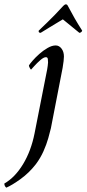

<svg xmlns="http://www.w3.org/2000/svg" viewBox="-100 -634 398 883"><path d="M203 -614Q209 -614 212 -607Q230 -573 243.5 -549.5Q257 -526 278 -493Q277 -489 273 -486Q269 -483 265 -483Q250 -495 232.5 -509.5Q215 -524 202 -534.5Q189 -545 189 -545Q189 -545 171.5 -534.5Q154 -524 130 -509.5Q106 -495 87 -483Q76 -483 78 -493Q101 -515 118.5 -532Q136 -549 153 -566.5Q170 -584 191 -607Q198 -614 203 -614ZM117 -315Q118 -320 119.5 -331.5Q121 -343 121 -347Q121 -354 120 -362.5Q119 -371 111 -371Q101 -371 85.5 -357.5Q70 -344 57.5 -330Q45 -316 43 -314Q41 -314 37 -321.5Q33 -329 33 -333Q37 -340 50 -355Q63 -370 81 -386Q99 -402 119 -413.5Q139 -425 156 -425Q172 -425 183 -410.5Q194 -396 194 -374Q194 -368 192.5 -353Q191 -338 188 -322L134 -44Q130 -27 122 1.5Q114 30 100 61.5Q86 93 65 121Q34 161 -5.5 189.5Q-45 218 -71 229Q-80 222 -80 210Q-31 182 6 121Q43 60 59 -21Z"/></svg>

Font: Amiri
Style: Italic
Weight: 400
Italic angle: 10°
Designer: Khaled Hosny
Version: Version 0.113